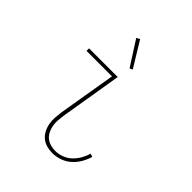

<svg xmlns="http://www.w3.org/2000/svg" viewBox="-207 -875 1013 1013"><g transform="rotate(45 300.0 -368.5)"><path d="M350 8Q327 8 306 2Q285 -4 269.5 -17Q254 -30 244 -49Q234 -68 230 -89.5Q226 -111 227.5 -133.5Q229 -156 232 -179L286 -501H96V-520H310L253 -176Q250 -156 248.5 -136.5Q247 -117 250 -98.5Q253 -80 261 -63Q269 -46 282.5 -34Q296 -22 314.5 -16.5Q333 -11 353 -11Q376 -11 400.5 -20Q425 -29 443.5 -46.5Q462 -64 475 -86.5Q488 -109 495 -133L513 -127Q505 -100 490.5 -75Q476 -50 454 -30.5Q432 -11 404.5 -1.5Q377 8 350 8ZM322 -596 233 -735 252 -745 338 -604Z"/></g></svg>

Font: Iosevka HT Thin Extended
Style: Italic
Weight: 100
Width: 7
Italic angle: -9°
Monospace: yes
Designer: Belleve Invis
Foundry: Belleve Invis
Version: Version 32.3.0; ttfautohint (v1.8.4)